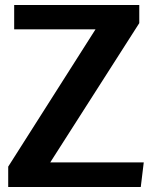

<svg xmlns="http://www.w3.org/2000/svg" viewBox="-20 -752 611 772"><path d="M37 -732H540V-659L182 -99H558L546 0H13V-82L364 -634H37Z"/></svg>

Font: Rosario Light
Style: Bold
Weight: 700
Version: Version 1.101; ttfautohint (v1.8.1.43-b0c9)